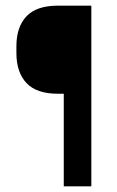

<svg xmlns="http://www.w3.org/2000/svg" viewBox="-20 -659 414 679"><path d="M184.5 -327.5Q109 -327.5 73.5 -365.5Q38 -403.5 38 -471.5V-495.5Q38 -563.5 73.5 -601.2Q109 -639 184.5 -639H230L230.5 -327.5ZM303 0H205.5V-639H303Z"/></svg>

Font: Anek Tamil Medium Medium
Style: Regular
Weight: 500
Version: Version 1.003